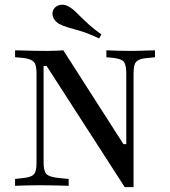

<svg xmlns="http://www.w3.org/2000/svg" viewBox="-20 -783 716 809"><path d="M505.6 5.6 176.6 -504.8H163.7V-201.6H133.9V-472.6Q133.9 -497.6 129 -510.9Q124.2 -524.2 110.5 -530.6Q96.8 -537.1 71 -539.5L43.5 -541.9V-571Q58.1 -571 79 -570.2Q100 -569.4 124.2 -569Q148.4 -568.5 171.8 -568.5H183.9Q203.2 -568.5 219.4 -569.4Q235.5 -570.2 246.8 -571L500 -175.8H512.1V-472.6Q512.1 -508.9 502 -522.2Q491.9 -535.5 454 -539.5L428.2 -541.9V-571Q446.8 -570.2 474.2 -569.4Q501.6 -568.5 527.4 -568.5Q546 -568.5 565.7 -569Q585.5 -569.4 603.2 -570.2Q621 -571 633.1 -571V-541.9L604 -538.7Q578.2 -537.1 564.9 -530.6Q551.6 -524.2 547.2 -510.9Q542.7 -497.6 542.7 -472.6V5.6ZM163.7 -98.4Q163.7 -62.1 175.8 -49.6Q187.9 -37.1 227.4 -33.1L269.4 -29V0Q254 -0.8 233.9 -1.2Q213.7 -1.6 191.9 -2Q170.2 -2.4 149.2 -2.4Q130.6 -2.4 110.9 -2Q91.1 -1.6 73.4 -1.2Q55.6 -0.8 43.5 0V-29L72.6 -32.3Q98.4 -34.7 111.7 -40.7Q125 -46.8 129.4 -60.1Q133.9 -73.4 133.9 -98.4V-201.6H163.7ZM397.6 -621Q351.6 -642.7 320.2 -652Q288.7 -661.3 267.3 -667.3Q246 -673.4 229 -682.3Q209.7 -694.4 203.6 -711.3Q197.6 -728.2 205.6 -743.5Q215.3 -758.9 233.9 -762.5Q252.4 -766.1 271.8 -754Q285.5 -746 296.8 -735.1Q308.1 -724.2 322.2 -710.1Q336.3 -696 356.5 -677.8Q376.6 -659.7 407.3 -637.9Z"/></svg>

Font: Playfair 5pt SemiExpanded Light Medium
Style: Regular
Weight: 500
Version: Version 2.203